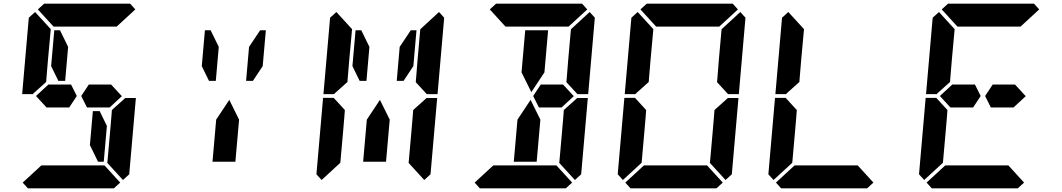

<svg xmlns="http://www.w3.org/2000/svg" viewBox="-20 -1020 5752 1040"><path d="M162 -515 158 -510H100L136 -924L170 -955L255 -862L240 -698L231 -590L230 -576ZM582 -562 640 -499 574 -438H546H510H451L420 -500L461 -562H520H557ZM654 -485 658 -489H716L680 -76L646 -45L561 -138L562 -144L576 -302L584 -396L586 -424ZM559 -338 542 -144H511L467 -234L483 -418H520ZM631 -31 597 0H426H302H131L103 -31L204 -124H229H313H437H521H546ZM185 -969 219 -1000H390H514H685L713 -969L612 -876H587H503H379H295H276H270ZM365 -562 396 -500 355 -438H296H259H232L175 -500L242 -562H269H306ZM257 -662 274 -856H305L349 -766L333 -582H296Z M1329 -766 1389 -856H1420L1403 -662L1350 -582H1313ZM1266 -269 1255 -144H1131L1142 -269L1151 -372L1222 -479L1275 -372ZM1073 -662 1090 -856H1121L1165 -766L1149 -582H1112Z M1794 -515 1790 -510H1732L1768 -924L1802 -955L1887 -862L1872 -698L1863 -590L1862 -576ZM1824 -144 1823 -138 1722 -45 1694 -76 1730 -490H1788L1792 -485L1848 -424L1845 -384L1838 -302ZM2286 -485 2290 -489H2348L2312 -76L2278 -45L2193 -138L2194 -144L2208 -302L2216 -396L2218 -424ZM2145 -766 2205 -856H2236L2219 -662L2166 -582H2129ZM2358 -955 2386 -924 2350 -510H2292L2288 -514L2232 -575L2233 -586L2242 -698L2256 -856L2257 -862ZM2082 -269 2071 -144H1947L1958 -269L1967 -372L2038 -479L2091 -372ZM1889 -662 1906 -856H1937L1981 -766L1965 -582H1928Z M3030 -562 3088 -499 3022 -438H2994H2958H2899L2868 -500L2909 -562H2968H3005ZM3102 -485 3106 -489H3164L3128 -76L3094 -45L3009 -138L3010 -144L3024 -302L3032 -396L3034 -424ZM3174 -955 3202 -924 3166 -510H3108L3104 -514L3048 -575L3049 -586L3058 -698L3072 -856L3073 -862ZM2814 -731 2825 -856H2949L2938 -731L2929 -628L2858 -521L2805 -628ZM3079 -31 3045 0H2874H2750H2579L2551 -31L2652 -124H2677H2761H2885H2969H2994ZM2633 -969 2667 -1000H2838H2962H3133L3161 -969L3060 -876H3035H2951H2827H2743H2724H2718ZM2898 -269 2887 -144H2763L2774 -269L2783 -372L2854 -479L2907 -372Z M3426 -515 3422 -510H3364L3400 -924L3434 -955L3519 -862L3504 -698L3495 -590L3494 -576ZM3456 -144 3455 -138 3354 -45 3326 -76 3362 -490H3420L3424 -485L3480 -424L3477 -384L3470 -302ZM3918 -485 3922 -489H3980L3944 -76L3910 -45L3825 -138L3826 -144L3840 -302L3848 -396L3850 -424ZM3990 -955 4018 -924 3982 -510H3924L3920 -514L3864 -575L3865 -586L3874 -698L3888 -856L3889 -862ZM3895 -31 3861 0H3690H3566H3395L3367 -31L3468 -124H3493H3577H3701H3785H3810ZM3449 -969 3483 -1000H3654H3778H3949L3977 -969L3876 -876H3851H3767H3643H3559H3540H3534Z M4242 -515 4238 -510H4180L4216 -924L4250 -955L4335 -862L4320 -698L4311 -590L4310 -576ZM4272 -144 4271 -138 4170 -45 4142 -76 4178 -490H4236L4240 -485L4296 -424L4293 -384L4286 -302ZM4711 -31 4677 0H4506H4382H4211L4183 -31L4284 -124H4309H4393H4517H4601H4626Z M5058 -515 5054 -510H4996L5032 -924L5066 -955L5151 -862L5136 -698L5127 -590L5126 -576ZM5478 -562 5536 -499 5470 -438H5442H5406H5347L5316 -500L5357 -562H5416H5453ZM5088 -144 5087 -138 4986 -45 4958 -76 4994 -490H5052L5056 -485L5112 -424L5109 -384L5102 -302ZM5527 -31 5493 0H5322H5198H5027L4999 -31L5100 -124H5125H5209H5333H5417H5442ZM5081 -969 5115 -1000H5286H5410H5581L5609 -969L5508 -876H5483H5399H5275H5191H5172H5166ZM5261 -562 5292 -500 5251 -438H5192H5155H5128L5071 -500L5138 -562H5165H5202Z"/></svg>

Font: DSEG14 Classic
Style: Bold Italic
Weight: 700
Italic angle: -5°
Designer: Keshikan(Twitter:@keshinomi_88pro)
Version: Version 0.46